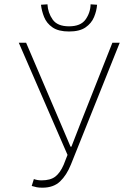

<svg xmlns="http://www.w3.org/2000/svg" viewBox="-20 -858 640 890"><path d="M177 12Q161 12 150.5 10Q140 8 127 4L137 -28Q145 -25 154 -23.5Q163 -22 173 -22Q214 -22 236.5 -39.5Q259 -57 275 -94L293 -140L67 -660H101L261 -286L307 -178H311L353 -286L501 -660H535L309 -96Q289 -46 258.5 -17Q228 12 177 12ZM300 -712Q251 -712 223.5 -731Q196 -750 184.5 -779Q173 -808 170 -836L200 -838Q202 -799 224 -767.5Q246 -736 300 -736Q354 -736 376.5 -767.5Q399 -799 400 -838L430 -836Q428 -808 416 -779Q404 -750 376.5 -731Q349 -712 300 -712Z"/></svg>

Font: Source Code Pro ExtraLight
Style: Regular
Weight: 200
Monospace: yes
Designer: Paul D. Hunt, Teo Tuominen
Foundry: Adobe
Version: Version 1.026;hotconv 1.1.0;makeotfexe 2.6.0